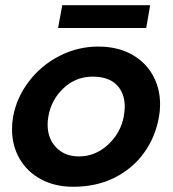

<svg xmlns="http://www.w3.org/2000/svg" viewBox="-20 -702 662 734"><path d="M588 -257Q592 -278 592 -303Q592 -366 563 -416.5Q534 -467 480.5 -495.5Q427 -524 356 -524Q277 -524 207 -488Q137 -452 90 -390Q43 -328 30 -255Q26 -234 26 -208Q26 -145 55 -95Q84 -45 137 -16.5Q190 12 260 12Q349 12 418.5 -23Q488 -58 531.5 -119Q575 -180 588 -257ZM457 -293Q457 -282 453 -256Q441 -193 392.5 -148.5Q344 -104 282 -104Q228 -104 195 -138Q162 -172 162 -226Q162 -241 165 -257Q176 -321 223 -365Q270 -409 334 -409Q395 -409 426 -377.5Q457 -346 457 -293ZM554 -682H218L202 -595H539Z"/></svg>

Font: Geom SemiBold
Style: Bold Italic
Weight: 600
Italic angle: -10°
Version: Version 1.102